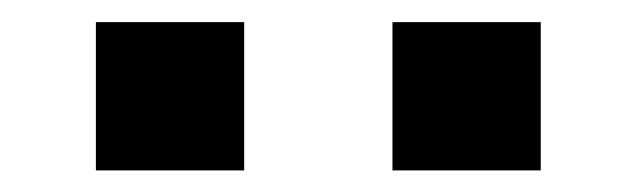

<svg xmlns="http://www.w3.org/2000/svg" viewBox="-20 -704 587 177"><path d="M205.1 -546.9H68.4V-683.6H205.1ZM478.5 -546.9H341.8V-683.6H478.5Z"/></svg>

Font: DatCub
Style: Bold
Weight: 700
Designer: GGBot
Version: 1.00